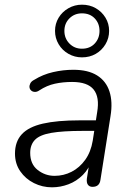

<svg xmlns="http://www.w3.org/2000/svg" viewBox="-20 -792 562 820"><path d="M202 8Q161 8 125 -10Q89 -28 66.5 -60.5Q44 -93 44 -136Q44 -187 73 -218.5Q102 -250 163 -264Q224 -278 319 -278H400L393 -233H333Q248 -233 199 -224.5Q150 -216 129.5 -195Q109 -174 109 -139Q109 -91 141 -66Q173 -41 213 -41Q252 -41 286 -58.5Q320 -76 344 -109.5Q368 -143 376 -191L395 -313Q406 -377 380 -409.5Q354 -442 288 -442Q249 -442 214.5 -434.5Q180 -427 148 -406Q138 -399 128.5 -399.5Q119 -400 113 -405.5Q107 -411 106 -419Q105 -427 109.5 -436Q114 -445 126 -451Q163 -474 206.5 -484Q250 -494 293 -494Q356 -494 394.5 -470Q433 -446 447.5 -401.5Q462 -357 452 -296L409 -24Q407 -9 398.5 -1.5Q390 6 375 6Q362 6 355.5 -3Q349 -12 351 -29L365 -118L374 -113Q361 -72 334 -45Q307 -18 272.5 -5Q238 8 202 8ZM330 -547Q299 -547 272.5 -562Q246 -577 230.5 -603Q215 -629 215 -660Q215 -691 230.5 -716.5Q246 -742 272.5 -757Q299 -772 330 -772Q363 -772 389 -757Q415 -742 430.5 -716.5Q446 -691 446 -660Q446 -629 430.5 -603Q415 -577 389 -562Q363 -547 330 -547ZM330 -584Q364 -584 384.5 -606Q405 -628 405 -660Q405 -692 384.5 -713.5Q364 -735 330 -735Q298 -735 276.5 -713.5Q255 -692 255 -660Q255 -628 276.5 -606Q298 -584 330 -584Z"/></svg>

Font: Nunito ExtraLight Light
Style: Italic
Weight: 300
Italic angle: -9°
Version: Version 3.602